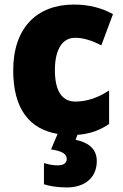

<svg xmlns="http://www.w3.org/2000/svg" viewBox="-20 -676 540 843"><path d="M405 31C405 -28 359 -53 312 -62L320 -84C376 -88 421 -105 459 -132V-279C413 -248 362 -230 311 -230C256 -230 221 -271 221 -368C221 -462 256 -510 309 -510C348 -510 383 -498 425 -477L476 -614C427 -641 371 -656 305 -656C141 -656 38 -553 38 -367C38 -197 110 -109 233 -88L204 -20C251 -13 273 -1 273 22C273 40 259 50 234 50C215 50 195 47 173 40V133C197 141 232 147 273 147C355 147 405 102 405 31Z"/></svg>

Font: Noto Sans Kannada UI SemiCondensed Black
Style: Regular
Weight: 900
Width: 4
Designer: Jelle Bosma - Monotype Design Team
Foundry: Monotype Imaging Inc.
Version: Version 2.005